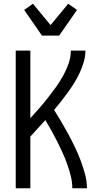

<svg xmlns="http://www.w3.org/2000/svg" viewBox="-20 -1005 540 1025"><path d="M64 0V-735H142V-374Q166 -400 189.5 -427Q213 -454 235 -482Q257 -510 278 -539Q299 -568 316.5 -599.5Q334 -631 346 -665Q358 -699 358 -735H436Q436 -705 427.5 -675.5Q419 -646 406.5 -618.5Q394 -591 378 -565Q362 -539 344 -514Q326 -489 307.5 -465.5Q289 -442 269 -418Q289 -386 308.5 -353Q328 -320 346 -286.5Q364 -253 380.5 -218.5Q397 -184 410.5 -148Q424 -112 434 -75Q444 -38 444 0H366Q366 -33 358 -65Q350 -97 339 -128Q328 -159 314.5 -189Q301 -219 286 -248.5Q271 -278 255 -307Q239 -336 222 -364Q202 -342 182 -320Q162 -298 142 -276V0ZM204 -815 109 -952 156 -985 250 -871 344 -985 391 -952 296 -815Z"/></svg>

Font: Iosevka Term Curly
Style: Regular
Weight: 400
Designer: Belleve Invis
Foundry: Belleve Invis
Version: Version 32.3.0